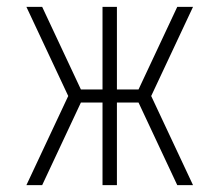

<svg xmlns="http://www.w3.org/2000/svg" viewBox="-20 -540 640 560"><path d="M57 0 179 -260 57 -520H103L216 -279H279V-520H321V-279H384L497 -520H543L421 -260L543 0H497L384 -241H321V0H279V-241H216L103 0Z"/></svg>

Font: Iosevka SS04 XLt Ex
Style: Regular
Weight: 200
Width: 7
Monospace: yes
Designer: Belleve Invis
Foundry: Belleve Invis
Version: Version 19.0.0; ttfautohint (v1.8.4)